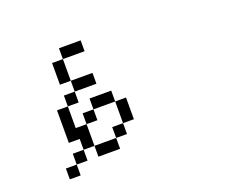

<svg xmlns="http://www.w3.org/2000/svg" viewBox="-113 -864 1226 1040"><g transform="rotate(-20 500.0 -344.0)"><path d="M437.5 -437.5V-500H312.5V-437.5H250V-375H187.5V-187.5H250V-125H187.5V-62.5H125V0H187.5V-62.5H250V-125H312.5V-62.5H437.5V-125H312.5Q312.5 -125 312.5 -250H250Q250 -250 250 -375H312.5V-437.5ZM437.5 -625V-687.5H312.5V-625H250Q250 -625 250 -500H312.5Q312.5 -500 312.5 -625ZM437.5 -125H500V-187.5H437.5ZM500 -187.5H562.5Q562.5 -187.5 562.5 -312.5H500Q500 -312.5 500 -187.5ZM312.5 -250H375V-312.5H312.5ZM375 -312.5H500V-375H375Z"/></g></svg>

Font: CalcUnifontExMono
Style: Regular
Weight: 500
Version: Version 15.0.06